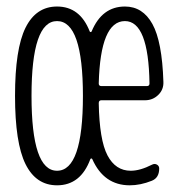

<svg xmlns="http://www.w3.org/2000/svg" viewBox="-20 -550 540 580"><path d="M152.3 -486.3Q75.2 -486.3 75.2 -260.3Q75.2 -34.2 152.3 -34.2Q230.5 -34.2 230.5 -260.3Q230.5 -486.3 152.3 -486.3ZM357.4 -486.3Q283.2 -486.3 278.3 -297.9Q278.3 -290 286.1 -290H423.8Q431.6 -290 431.6 -297.9Q428.7 -486.3 357.4 -486.3ZM152.3 9.8Q88.9 9.8 57.1 -54.2Q25.4 -118.2 25.4 -260.3Q25.4 -402.3 57.1 -466.3Q88.9 -530.3 152.3 -530.3Q221.7 -530.3 251 -455.1Q252 -453.1 253.9 -453.1Q255.9 -453.1 256.8 -455.1Q288.1 -530.3 357.4 -530.3Q411.1 -530.3 440.4 -477.5Q469.7 -424.8 473.6 -302.7Q474.6 -279.3 458 -263.2Q441.4 -247.1 418 -247.1H286.1Q278.3 -247.1 278.3 -238.3Q280.3 -127 304.7 -80.6Q329.1 -34.2 375 -34.2Q403.3 -34.2 439.5 -52.7Q447.3 -56.6 454.1 -52.7Q460.9 -48.8 460.9 -41Q460.9 -12.7 438.5 -3.9Q404.3 9.8 372.1 9.8Q293.9 9.8 258.8 -69.3Q257.8 -71.3 255.9 -71.3Q253.9 -71.3 252.9 -69.3Q223.6 9.8 152.3 9.8Z"/></svg>

Font: Rounded Mgen+ 1m light
Style: Regular
Weight: 200
Designer: [Source Han Sans]
Ryoko NISHIZUKA  (kana & ideographs); Paul D. Hunt (Latin, Greek & Cyrillic); Wenlong ZHANG  (bopomofo
Version: Version 1.059.20150602